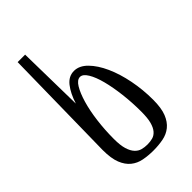

<svg xmlns="http://www.w3.org/2000/svg" viewBox="-231 -830 926 926"><g transform="rotate(-45 232.0 -367.5)"><path d="M80 -750H131L137 -410Q154 -463 179.5 -495.5Q205 -528 242 -528Q278 -528 309.5 -496Q341 -464 364.5 -412Q388 -360 401 -294Q414 -228 414 -160Q414 -103 400.5 -69Q387 -35 363.5 -16Q340 3 308.5 9Q277 15 242 15Q207 15 175.5 9Q144 3 120.5 -16Q97 -35 83.5 -69Q70 -103 70 -160ZM242 -487Q222 -487 205 -459Q188 -431 174.5 -385Q161 -339 153.5 -280Q146 -221 146 -160Q146 -116 154 -90Q162 -64 175.5 -49.5Q189 -35 206 -30.5Q223 -26 242 -26Q261 -26 277.5 -30.5Q294 -35 306.5 -49.5Q319 -64 326 -90Q333 -116 333 -160Q333 -221 326 -280Q319 -339 307 -385Q295 -431 278 -459Q261 -487 242 -487Z"/></g></svg>

Font: Combo
Style: Regular
Weight: 400
Designer: Eduardo Rodriguez Tunni
Foundry: Eduardo Rodriguez Tunni
Version: Version 1.001